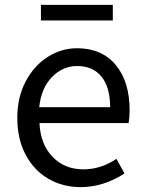

<svg xmlns="http://www.w3.org/2000/svg" viewBox="-20 -755 594 788"><path d="M148 -735H443V-671H148ZM51 -271Q51 -356 85.5 -421Q120 -486 176 -521.5Q232 -557 296 -557Q398 -557 455 -488.5Q512 -420 512 -302Q512 -276 508 -250H142Q146 -163 195.5 -111.5Q245 -60 322 -60Q394 -60 458 -103L491 -43Q404 13 311 13Q238 13 179 -21Q120 -55 85.5 -119.5Q51 -184 51 -271ZM297 -484Q237 -484 193 -438.5Q149 -393 141 -315H432Q432 -397 396.5 -440.5Q361 -484 297 -484Z"/></svg>

Font: Noto Sans SC
Style: Regular
Weight: 400
Designer: Ryoko NISHIZUKA ____ (kana & ideographs); Paul D. Hunt (Latin, Greek & Cyrillic); Wenlong ZHANG ___ (bopomofo); Sandoll 
Foundry: Adobe Systems Incorporated
Version: Version 1.004